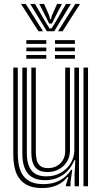

<svg xmlns="http://www.w3.org/2000/svg" viewBox="-20 -942 516 971"><path d="M193 9Q151.2 9 124.4 -2.9Q97.5 -14.8 81.8 -34.2Q66 -53.8 58.8 -76.5Q51.5 -99.2 49.4 -121.5Q47.2 -143.8 47.2 -160.5V-600H70V-164.8Q70 -144.5 73.4 -118.2Q76.8 -92 88.9 -67.4Q101 -42.8 127.4 -26.8Q153.8 -10.8 200 -10.8Q248 -10.8 283 -30Q318 -49.2 340 -83.5H345.5L336.5 -21.5V0H313.5V-6.8L325.8 -46.5H321.2Q297.5 -17.5 265.5 -4.2Q233.5 9 193 9ZM402.2 0V-600H425.2V0ZM220 -72Q190.8 -72 174.1 -82.5Q157.5 -93 149.9 -109.1Q142.2 -125.2 140.4 -142.4Q138.5 -159.5 138.5 -172.8V-600H161.2V-174Q161.2 -156.8 164.8 -137.6Q168.2 -118.5 181.5 -105.1Q194.8 -91.8 223.5 -91.8Q246.8 -91.8 266.4 -102.2Q286 -112.8 297.9 -132.4Q309.8 -152 309.8 -178.8V-600H333.8V-181Q333.8 -149.5 318.8 -124.9Q303.8 -100.2 278.1 -86.1Q252.5 -72 220 -72ZM206.5 -30.8Q149.2 -31 121.1 -64.2Q93 -97.5 93 -166V-600H115.8V-168.8Q115.8 -109.5 139.4 -79.9Q163 -50.2 214.5 -50.2Q257 -50.2 288.9 -69.1Q320.8 -88 338.4 -118.2Q356 -148.5 356 -182.8V-600H379.5V0H357.2V-58L360.8 -131.5H355.5Q335.2 -81.5 295.9 -55.9Q256.5 -30.2 206.5 -30.8ZM258 -720.2V-739.2H358.8V-720.2ZM113.2 -645V-663.8H214.2V-645ZM113.2 -682.8V-701.5H214.2V-682.8ZM113.2 -720.2V-739.2H214.2V-720.2ZM258 -645V-663.8H358.8V-645ZM258 -682.8V-701.5H358.8V-682.8ZM86.2 -922.2H110L197.8 -784H174.5ZM132.8 -922.2H157.2L210.2 -830.8L230.5 -798.2H240.5L260.8 -830.5L313.8 -922.2H338.5L254.2 -784H217ZM178.5 -922.2H203L229.5 -861.8L233.2 -844.5H238L241.8 -861.8L268.8 -922.2H293.2L255.5 -849.2L242.5 -822.8H228.5L215.8 -849.2ZM361 -922.2H384.8L296.5 -784H273.2Z"/></svg>

Font: Big Shoulders Inline Text Thin
Style: Bold
Weight: 700
Version: Version 2.002